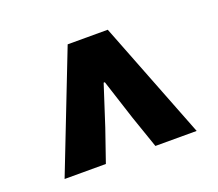

<svg xmlns="http://www.w3.org/2000/svg" viewBox="-78 -776 696 612"><g transform="rotate(-20 270.0 -470.0)"><path d="M46 -270 202 -670H338L494 -270H354L316 -380L272 -516H268L224 -380L186 -270Z"/></g></svg>

Font: TypoPRO Source Sans Pro
Style: Regular
Weight: 900
Designer: Paul D. Hunt
Foundry: Adobe Systems Incorporated
Version: Version 2.020;PS 2.000;hotconv 1.0.86;makeotf.lib2.5.63406